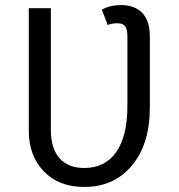

<svg xmlns="http://www.w3.org/2000/svg" viewBox="-20 -720 700 752"><path d="M453.1 -700.2Q507.8 -700.2 537.4 -669.2Q566.9 -638.2 566.9 -577.1V-298.8Q566.9 -155.8 496.8 -71.8Q426.8 12.2 310.1 12.2Q210 12.2 151.4 -49.1Q92.8 -110.4 92.8 -207V-688H179.2V-210.9Q179.2 -138.7 213.1 -100.3Q247.1 -62 310.1 -62Q391.1 -62 435.1 -124.3Q479 -186.5 479 -306.2V-576.2Q479 -605 470.5 -616.9Q461.9 -628.9 439.9 -628.9Q418.9 -628.9 401.9 -622.1L378.9 -682.1Q411.1 -700.2 453.1 -700.2Z"/></svg>

Font: Fira Sans Book
Style: Regular
Weight: 350
Designer: Carrois Corporate & Edenspiekermann AG
Foundry: Carrois Corporate GbR & Edenspiekermann AG
Version: Version 4.203;PS 004.203;hotconv 1.0.88;makeotf.lib2.5.64775